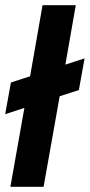

<svg xmlns="http://www.w3.org/2000/svg" viewBox="-22 -720 346 740"><path d="M18 0 72 -304 -2 -280 20 -402 94 -426 142 -700H270L230 -471L304 -495L282 -373L208 -349L146 0Z"/></svg>

Font: Rethink Sans
Style: Bold Italic
Weight: 700
Italic angle: -10°
Designer: The Rethink Sans project authors (Hans Thiessen). DM Sans designed by Colophon Foundry.
Foundry: Rethink Communications LLC
Version: Version 1.001